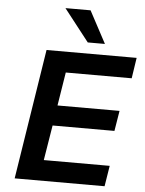

<svg xmlns="http://www.w3.org/2000/svg" viewBox="-61 -988 785 1036"><g transform="rotate(5 331.0 -469.5)"><path d="M58 0 169 -705H657L640 -593H283L254 -412H590L572 -302H237L206 -112H563L545 0ZM387 -765 251 -939H387L480 -765Z"/></g></svg>

Font: Nunito Sans 7pt
Style: Bold Italic
Weight: 700
Italic angle: -9°
Version: Version 3.101;gftools[0.9.27]